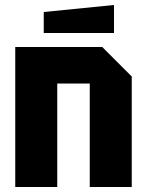

<svg xmlns="http://www.w3.org/2000/svg" viewBox="-20 -748 588 768"><path d="M41 0V-560H389L507 -442V0H339V-414H209V0ZM155 -616V-700L436 -728V-616Z"/></svg>

Font: Tektur SemiCondensed
Style: Bold
Weight: 700
Width: 4
Designer: Adam Jagosz
Foundry: Adam Jagosz
Version: Version 1.005;gftools[0.9.30]